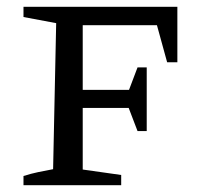

<svg xmlns="http://www.w3.org/2000/svg" viewBox="-20 -544 586 564"><path d="M501 -524V-361H471L441 -470H223V-280H359L384 -346H411V-159H384L358 -227H223V-46L336 -30V0H49V-27Q71 -34 92.5 -38.5Q114 -43 136 -47L145 -476L49 -494V-524Z"/></svg>

Font: Piazzolla SC
Style: Regular
Weight: 400
Designer: Juan Pablo del Peral
Foundry: Huerta Tipografica
Version: Version 1.330